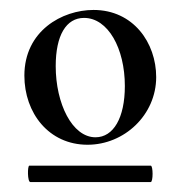

<svg xmlns="http://www.w3.org/2000/svg" viewBox="-20 -650 362 386"><path d="M156 -359C230 -359 294 -419 294 -495C294 -564 248 -630 168 -630C105 -630 29 -588 29 -498C29 -423 78 -359 156 -359ZM172 -374C125 -374 92 -442 92 -517C92 -579 113 -614 149 -614C197 -614 231 -553 231 -477C231 -413 208 -374 172 -374ZM41 -284H283C288 -284 288 -317 283 -317H39C35 -317 35 -284 41 -284Z"/></svg>

Font: Cormorant SC Semi
Style: Regular
Weight: 600
Designer: Christian Thalmann (Catharsis Fonts)
Version: Version 1.000;PS 001.000;hotconv 1.0.70;makeotf.lib2.5.58329